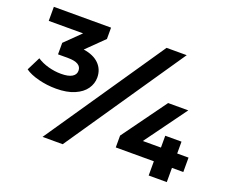

<svg xmlns="http://www.w3.org/2000/svg" viewBox="-114 -883 1272 1066"><g transform="rotate(20 522.0 -350.0)"><path d="M397 -413Q397 -377 375.5 -346Q354 -315 310 -296Q266 -277 202 -277Q148 -277 97.5 -290Q47 -303 18 -324L58 -404Q86 -385 124 -374.5Q162 -364 200 -364Q243 -364 264.5 -377Q286 -390 286 -413Q286 -460 207 -460H148V-528L239 -617H36V-700H374V-633L273 -534Q333 -525 365 -493Q397 -461 397 -413ZM702 -700H821L343 0H224ZM1025 -84H958V0H851V-84H626V-154L815 -415H934L755 -169H862V-239H958V-169H1025Z"/></g></svg>

Font: APTA Sans Regular
Style: Bold Italic
Weight: 700
Version: Version 7.200